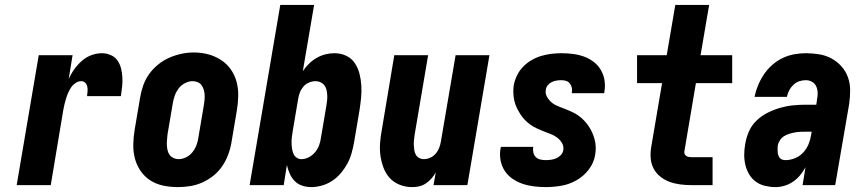

<svg xmlns="http://www.w3.org/2000/svg" viewBox="-20 -755 3540 783"><path d="M48 0 138 -530H276L260 -432Q269 -453 282.5 -472Q296 -491 313.5 -506.5Q331 -522 352.5 -530Q374 -538 396 -538Q414 -538 431.5 -530.5Q449 -523 459 -508.5Q469 -494 473.5 -476.5Q478 -459 479 -439.5Q480 -420 478 -401Q476 -382 473 -363H335Q336 -373 337 -382.5Q338 -392 336 -401.5Q334 -411 327.5 -417.5Q321 -424 311 -424Q299 -424 288 -416.5Q277 -409 270 -398.5Q263 -388 258 -376.5Q253 -365 249.5 -353.5Q246 -342 243 -330Q240 -318 238 -306L187 0Z M705 8Q675 8 646 2Q617 -4 593.5 -19Q570 -34 554 -57Q538 -80 530.5 -107.5Q523 -135 523.5 -165Q524 -195 529 -225L551 -355Q555 -380 563.5 -405Q572 -430 587.5 -452Q603 -474 624.5 -491.5Q646 -509 670 -519.5Q694 -530 719.5 -535.5Q745 -541 770 -541Q801 -541 829 -533.5Q857 -526 880.5 -511Q904 -496 920.5 -473Q937 -450 944.5 -422.5Q952 -395 951.5 -365Q951 -335 946 -305L924 -175Q920 -150 911 -125.5Q902 -101 887 -78.5Q872 -56 851 -39Q830 -22 805.5 -11Q781 0 755.5 4Q730 8 705 8ZM708 -106Q724 -106 739 -113.5Q754 -121 764.5 -134Q775 -147 781 -162.5Q787 -178 789 -194L811 -324Q813 -335 814 -346Q815 -357 814.5 -368Q814 -379 811 -389Q808 -399 802 -407.5Q796 -416 786 -420Q776 -424 765 -424Q750 -424 734.5 -416Q719 -408 709 -395Q699 -382 693.5 -367Q688 -352 685 -336L663 -206Q662 -195 661 -184Q660 -173 660.5 -162.5Q661 -152 663.5 -141.5Q666 -131 672 -123Q678 -115 687.5 -110.5Q697 -106 708 -106Z M1249 8Q1230 8 1212 2Q1194 -4 1181.5 -17Q1169 -30 1161.5 -47Q1154 -64 1150 -82L1137 0H998L1123 -735H1261L1215 -465Q1226 -481 1240 -495Q1254 -509 1271.5 -519Q1289 -529 1307.5 -533.5Q1326 -538 1344 -538Q1370 -538 1392 -527.5Q1414 -517 1427 -497.5Q1440 -478 1446 -454.5Q1452 -431 1453.5 -406Q1455 -381 1452.5 -355.5Q1450 -330 1446 -305L1424 -175Q1420 -153 1414 -131Q1408 -109 1397 -88.5Q1386 -68 1370.5 -49.5Q1355 -31 1335.5 -18Q1316 -5 1293.5 1.5Q1271 8 1249 8ZM1209 -106Q1225 -106 1240 -114Q1255 -122 1265.5 -135Q1276 -148 1281.5 -163Q1287 -178 1289 -194L1311 -324Q1313 -335 1314 -346Q1315 -357 1314.5 -367.5Q1314 -378 1311.5 -388.5Q1309 -399 1303 -407Q1297 -415 1287.5 -419.5Q1278 -424 1267 -424Q1254 -424 1240.5 -418.5Q1227 -413 1217.5 -402Q1208 -391 1203 -378Q1198 -365 1196 -352L1174 -222Q1172 -210 1170.5 -198.5Q1169 -187 1169 -175Q1169 -163 1170.5 -151.5Q1172 -140 1176 -129.5Q1180 -119 1189 -112.5Q1198 -106 1209 -106Z M1661 8Q1634 8 1610 -1.5Q1586 -11 1569.5 -29Q1553 -47 1544 -71Q1535 -95 1531.5 -120Q1528 -145 1530 -172Q1532 -199 1537 -225L1588 -530H1726L1671 -206Q1670 -196 1668.5 -185.5Q1667 -175 1667.5 -164Q1668 -153 1669.5 -143Q1671 -133 1675.5 -124.5Q1680 -116 1689 -111Q1698 -106 1708 -106Q1722 -106 1735 -112Q1748 -118 1757 -128.5Q1766 -139 1771 -152Q1776 -165 1778 -178L1838 -530H1976L1886 0H1748L1757 -51Q1749 -38 1739 -26.5Q1729 -15 1716 -6.5Q1703 2 1689 5Q1675 8 1661 8Z M2205 8Q2181 8 2157 5Q2133 2 2111 -5.5Q2089 -13 2070 -26Q2051 -39 2038.5 -58Q2026 -77 2021.5 -100.5Q2017 -124 2021 -148Q2022 -150 2022 -152Q2022 -154 2023 -156H2155Q2155 -155 2155 -154.5Q2155 -154 2154 -153Q2153 -142 2155.5 -131.5Q2158 -121 2165.5 -114Q2173 -107 2183.5 -104.5Q2194 -102 2205 -102Q2216 -102 2227 -103.5Q2238 -105 2248.5 -109.5Q2259 -114 2267 -122.5Q2275 -131 2277 -142Q2280 -158 2272 -171.5Q2264 -185 2252 -194Q2240 -203 2225.5 -208.5Q2211 -214 2197 -219.5Q2183 -225 2169 -231.5Q2155 -238 2143 -246.5Q2131 -255 2120.5 -266Q2110 -277 2102 -289.5Q2094 -302 2087.5 -315.5Q2081 -329 2077.5 -344.5Q2074 -360 2073.5 -375.5Q2073 -391 2075 -407Q2079 -428 2088.5 -447.5Q2098 -467 2113.5 -483Q2129 -499 2148 -510Q2167 -521 2187.5 -527Q2208 -533 2228.5 -535.5Q2249 -538 2269 -538Q2293 -538 2316.5 -535Q2340 -532 2361 -524.5Q2382 -517 2400 -503.5Q2418 -490 2429.5 -471Q2441 -452 2445 -429Q2449 -406 2445 -382Q2445 -381 2444.5 -379Q2444 -377 2444 -375H2312Q2312 -375 2312 -376Q2312 -377 2312 -377Q2314 -387 2312 -397Q2310 -407 2304 -414.5Q2298 -422 2289 -425Q2280 -428 2269 -428Q2260 -428 2250 -426.5Q2240 -425 2230.5 -420.5Q2221 -416 2214 -407.5Q2207 -399 2206 -389Q2203 -373 2211 -359.5Q2219 -346 2230.5 -336.5Q2242 -327 2256.5 -321.5Q2271 -316 2285 -310.5Q2299 -305 2313 -298.5Q2327 -292 2339 -283.5Q2351 -275 2361.5 -264Q2372 -253 2380.5 -240.5Q2389 -228 2395 -214.5Q2401 -201 2405 -186Q2409 -171 2409.5 -155Q2410 -139 2407 -123Q2402 -91 2381 -63.5Q2360 -36 2330.5 -19.5Q2301 -3 2269 2.5Q2237 8 2205 8Z M2800 0Q2776 0 2753.5 -3Q2731 -6 2710.5 -13.5Q2690 -21 2672.5 -35Q2655 -49 2645 -68.5Q2635 -88 2633.5 -111Q2632 -134 2636 -157L2680 -416H2578V-530H2699L2734 -735H2872L2837 -530H2966V-416H2818L2771 -138Q2770 -132 2772 -127Q2774 -122 2778.5 -119Q2783 -116 2788.5 -115Q2794 -114 2800 -114H2886V0Z M3142 8Q3121 8 3100 3Q3079 -2 3062.5 -14Q3046 -26 3035.5 -43.5Q3025 -61 3020 -81.5Q3015 -102 3015 -123.5Q3015 -145 3019 -167Q3023 -193 3034 -218.5Q3045 -244 3065.5 -263.5Q3086 -283 3111 -295.5Q3136 -308 3162.5 -315.5Q3189 -323 3215 -325.5Q3241 -328 3267 -328H3309L3312 -350Q3315 -364 3314.5 -377.5Q3314 -391 3308.5 -403Q3303 -415 3291.5 -421.5Q3280 -428 3266 -428Q3252 -428 3239 -423.5Q3226 -419 3215.5 -409Q3205 -399 3198.5 -386.5Q3192 -374 3189 -360H3057Q3062 -384 3071.5 -407Q3081 -430 3095 -451Q3109 -472 3128.5 -489.5Q3148 -507 3171 -518Q3194 -529 3218 -533.5Q3242 -538 3266 -538Q3294 -538 3321 -533.5Q3348 -529 3371 -516.5Q3394 -504 3411.5 -484.5Q3429 -465 3438 -440Q3447 -415 3447 -387Q3447 -359 3443 -331L3386 0H3253L3265 -73Q3256 -56 3243 -40.5Q3230 -25 3214 -14Q3198 -3 3179.5 2.5Q3161 8 3142 8ZM3184 -102Q3203 -102 3222.5 -110Q3242 -118 3256 -133.5Q3270 -149 3277.5 -167.5Q3285 -186 3288 -205L3290 -218H3267Q3256 -218 3244.5 -217.5Q3233 -217 3222 -215Q3211 -213 3199.5 -209.5Q3188 -206 3178 -200Q3168 -194 3161 -183.5Q3154 -173 3152 -162Q3151 -155 3151 -148.5Q3151 -142 3151.5 -135Q3152 -128 3154 -122Q3156 -116 3160 -111Q3164 -106 3170.5 -104Q3177 -102 3184 -102Z"/></svg>

Font: iosevka_custom_sans_ss08 Heavy
Style: Italic
Weight: 900
Italic angle: -10°
Designer: Belleve Invis
Foundry: Belleve Invis
Version: Version 10.3.0; ttfautohint (v1.8.3)